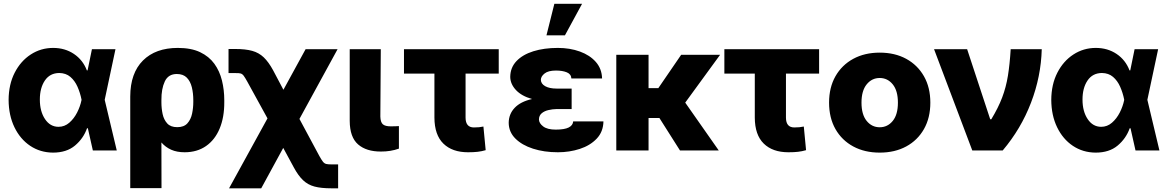

<svg xmlns="http://www.w3.org/2000/svg" viewBox="-20 -811 6297 1035"><path d="M265.6 11.7Q196.8 11.2 142.8 -24.9Q88.9 -61 57.9 -125Q26.9 -189 26.4 -272.5Q26.9 -356 59.1 -418.9Q91.3 -481.9 145.8 -517.3Q200.2 -552.7 266.6 -552.7Q330.1 -552.7 378.4 -520.3Q426.8 -487.8 448.2 -431.6H452.1L475.6 -545.9H602.5L544.4 -272.9L609.4 0H480.5L453.6 -119.6H449.2Q429.7 -64.5 384.3 -26.4Q338.9 11.7 265.6 11.7ZM419.4 -272.9V-274.4Q412.1 -311 397.7 -343.5Q383.3 -376 359.4 -396.5Q335.4 -417 299.3 -417.5Q249 -417 221.9 -377Q194.8 -336.9 194.8 -274.4Q194.8 -210.4 222.7 -168.9Q250.5 -127.4 295.4 -127.4Q328.1 -127.4 353.5 -149.4Q378.9 -171.4 395.8 -204.6Q412.6 -237.8 419.4 -271.5Z M682.1 203.1V-291Q682.6 -417 750.7 -484.9Q818.8 -552.7 938.5 -552.7Q1010.3 -552.7 1058.6 -529.8Q1106.9 -506.8 1135.5 -467.3Q1164.1 -427.7 1176.5 -377Q1189 -326.2 1189 -271V-261.2Q1189.5 -179.2 1164.1 -118.2Q1138.7 -57.1 1090.6 -23.7Q1042.5 9.8 975.1 9.8Q933.6 9.8 902.8 -3.9Q872.1 -17.6 850.1 -43L850.6 203.1ZM850.1 -258.8Q850.1 -226.6 856.7 -196Q863.3 -165.5 881.6 -145.5Q899.9 -125.5 935.5 -125.5Q971.7 -125.5 990.2 -146.2Q1008.8 -167 1015.4 -198.2Q1022 -229.5 1022 -261.2V-271Q1022 -308.1 1014.2 -340.3Q1006.3 -372.6 987.1 -392.3Q967.8 -412.1 933.1 -412.1Q887.2 -412.1 868.4 -372.1Q849.6 -332 850.1 -272Z M1214.8 204.1 1421.9 -172.9 1313 -371.1Q1300.8 -393.1 1293.5 -402.8Q1286.1 -412.6 1276.9 -415Q1267.6 -417.5 1248.5 -417H1211.9V-546.9H1248.5Q1303.2 -546.9 1339.4 -536.9Q1375.5 -526.9 1401.6 -502Q1427.7 -477.1 1451.7 -433.1L1507.8 -327.1L1627.4 -545.9H1799.8L1594.2 -169.9L1701.7 30.3Q1713.4 51.3 1720.9 60.8Q1728.5 70.3 1738.3 72.8Q1748 75.2 1766.1 75.2H1802.7V204.1H1766.1Q1710.9 204.1 1675.3 194.6Q1639.6 185.1 1613.8 160.6Q1587.9 136.2 1564 91.8L1506.8 -13.7L1388.2 204.1Z M1865.2 -545.9H2032.7L2030.3 -182.6Q2031.2 -151.9 2043.9 -140.9Q2056.6 -129.9 2086.4 -129.9Q2101.6 -129.9 2111.3 -130.4Q2121.1 -130.9 2130.4 -131.3V-9.8Q2085 6.3 2033.7 5.9Q1955.1 6.3 1910.4 -32.5Q1865.7 -71.3 1865.2 -159.2Z M2668.5 -545.9V-414.1H2489.7V-176.3Q2490.2 -124 2534.7 -124Q2552.7 -124 2562.5 -125.2Q2572.3 -126.5 2585.9 -128.9L2598.1 -1.5Q2576.2 4.9 2554.9 7.3Q2533.7 9.8 2502.9 9.8Q2418 9.8 2370.1 -36.9Q2322.3 -83.5 2321.8 -176.8V-414.1H2157.7V-545.9Z M3061.5 -286.6V-223.1H2980.5Q2958 -222.7 2936 -217.5Q2914.1 -212.4 2899.9 -200.2Q2885.7 -188 2885.3 -167Q2885.7 -146.5 2908.2 -129.4Q2930.7 -112.3 2975.6 -112.3Q3022.9 -112.3 3045.7 -123.8Q3068.4 -135.3 3069.8 -156.7H3232.9Q3231.9 -100.6 3196.5 -63.5Q3161.1 -26.4 3105.5 -8.3Q3049.8 9.8 2987.3 9.8Q2913.1 9.8 2853.3 -9.5Q2793.5 -28.8 2758.1 -64.2Q2722.7 -99.6 2722.2 -148.9Q2722.7 -196.3 2754.4 -229.7Q2786.1 -263.2 2848.1 -277.3Q2792 -293 2761.5 -325.4Q2731 -357.9 2730.5 -396.5Q2731 -446.8 2764.2 -481.7Q2797.4 -516.6 2855.2 -534.7Q2913.1 -552.7 2987.3 -552.7Q3052.2 -552.7 3106 -533.2Q3159.7 -513.7 3191.9 -477.1Q3224.1 -440.4 3225.6 -388.2H3060.1Q3058.6 -411.6 3035.4 -421.1Q3012.2 -430.7 2977.1 -430.7Q2935.5 -430.7 2915.8 -415Q2896 -399.4 2895.5 -380.9Q2896 -359.4 2918.9 -346.4Q2941.9 -333.5 2980.5 -333.5H3061.5ZM2925.8 -620.6 2968.3 -790.5H3117.7L3025.4 -620.6Z M3476.1 -515.6V-335.9H3528.8L3651.9 -515.6H3861.8L3673.8 -257.8L3854.5 0H3645.5L3534.7 -174.8H3476.1V0H3302.2V-515.6Z M4395.5 -545.9V-414.1H4216.8V-176.3Q4217.3 -124 4261.7 -124Q4279.8 -124 4289.6 -125.2Q4299.3 -126.5 4313 -128.9L4325.2 -1.5Q4303.2 4.9 4282 7.3Q4260.7 9.8 4230 9.8Q4145 9.8 4097.2 -36.9Q4049.3 -83.5 4048.8 -176.8V-414.1H3884.8V-545.9Z M4722.2 11.7Q4641.1 11.7 4579.6 -21.5Q4518.1 -54.7 4483.6 -115.2Q4449.2 -175.8 4449.2 -257.8Q4449.2 -339.4 4483.6 -399.9Q4518.1 -460.4 4579.6 -493.9Q4641.1 -527.3 4722.2 -527.3Q4803.7 -527.3 4865 -493.9Q4926.3 -460.4 4960.7 -399.9Q4995.1 -339.4 4995.1 -257.8Q4995.1 -175.8 4960.7 -115.2Q4926.3 -54.7 4865 -21.5Q4803.7 11.7 4722.2 11.7ZM4722.2 -125Q4764.6 -125 4792.5 -159.2Q4820.3 -193.4 4820.3 -257.8Q4820.3 -321.8 4792.5 -356.2Q4764.6 -390.6 4722.2 -390.6Q4679.7 -390.6 4651.9 -356.2Q4624 -321.8 4624 -257.8Q4624 -193.4 4651.9 -159.2Q4679.7 -125 4722.2 -125Z M5221.2 0 5015.1 -545.9H5193.4L5317.9 -168H5323.7Q5361.3 -230 5382.3 -285.4Q5403.3 -340.8 5413.3 -402.6Q5423.3 -464.4 5428.2 -545.9H5595.7Q5591.8 -398.4 5537.8 -257.6Q5483.9 -116.7 5385.3 0Z M5886.2 11.7Q5817.4 11.2 5763.4 -24.9Q5709.5 -61 5678.5 -125Q5647.5 -189 5647 -272.5Q5647.5 -356 5679.7 -418.9Q5711.9 -481.9 5766.4 -517.3Q5820.8 -552.7 5887.2 -552.7Q5950.7 -552.7 5999 -520.3Q6047.4 -487.8 6068.8 -431.6H6072.8L6096.2 -545.9H6223.1L6165 -272.9L6230 0H6101.1L6074.2 -119.6H6069.8Q6050.3 -64.5 6004.9 -26.4Q5959.5 11.7 5886.2 11.7ZM6040 -272.9V-274.4Q6032.7 -311 6018.3 -343.5Q6003.9 -376 5980 -396.5Q5956.1 -417 5919.9 -417.5Q5869.6 -417 5842.5 -377Q5815.4 -336.9 5815.4 -274.4Q5815.4 -210.4 5843.3 -168.9Q5871.1 -127.4 5916 -127.4Q5948.7 -127.4 5974.1 -149.4Q5999.5 -171.4 6016.4 -204.6Q6033.2 -237.8 6040 -271.5Z"/></svg>

Font: Inter Display Extra Bold
Style: Regular
Weight: 800
Designer: Rasmus Andersson
Foundry: rsms
Version: Version 4.000;git-4fc901f